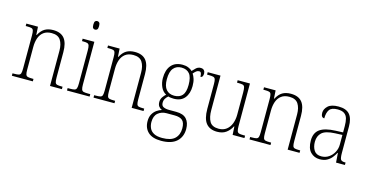

<svg xmlns="http://www.w3.org/2000/svg" viewBox="-92 -1202 3675 1901"><g transform="rotate(15 1745.5 -251.0)"><path d="M32 0V-25H48Q79 -25 95 -29Q111 -33 116 -48.5Q121 -64 121 -99V-438Q121 -472 116 -487.5Q111 -503 96 -507Q81 -511 53 -511H37V-536H156L161 -453H165Q191 -502 226 -522.5Q261 -543 312 -543Q390 -543 427 -497.5Q464 -452 464 -357V-99Q464 -64 469 -48.5Q474 -33 489.5 -29Q505 -25 536 -25H545V0H423V-361Q423 -428 396.5 -469Q370 -510 305 -510Q254 -510 222.5 -486Q191 -462 177 -421.5Q163 -381 163 -331V-98Q163 -64 168 -48.5Q173 -33 189 -29Q205 -25 236 -25H247V0Z M709 -654Q696 -654 688 -663Q680 -672 680 -698Q680 -724 688 -733Q696 -742 709 -742Q722 -742 730.5 -733Q739 -724 739 -698Q739 -672 730.5 -663Q722 -654 709 -654ZM597 0V-25H619Q651 -25 666.5 -29Q682 -33 687.5 -48.5Q693 -64 693 -98V-435Q693 -470 688 -486Q683 -502 668.5 -506.5Q654 -511 626 -511H614V-536H734V-99Q734 -65 739.5 -49Q745 -33 760.5 -29Q776 -25 808 -25H829V0Z M869 0V-25H885Q916 -25 932 -29Q948 -33 953 -48.5Q958 -64 958 -99V-438Q958 -472 953 -487.5Q948 -503 933 -507Q918 -511 890 -511H874V-536H993L998 -453H1002Q1028 -502 1063 -522.5Q1098 -543 1149 -543Q1227 -543 1264 -497.5Q1301 -452 1301 -357V-99Q1301 -64 1306 -48.5Q1311 -33 1326.5 -29Q1342 -25 1373 -25H1382V0H1260V-361Q1260 -428 1233.5 -469Q1207 -510 1142 -510Q1091 -510 1059.5 -486Q1028 -462 1014 -421.5Q1000 -381 1000 -331V-98Q1000 -64 1005 -48.5Q1010 -33 1026 -29Q1042 -25 1073 -25H1084V0Z M1625 240Q1536 240 1491 198.5Q1446 157 1446 85Q1446 43 1462.5 14Q1479 -15 1504 -32.5Q1529 -50 1555 -57Q1536 -64 1522.5 -81Q1509 -98 1509 -128Q1509 -156 1524.5 -178.5Q1540 -201 1556 -214Q1519 -234 1500.5 -275.5Q1482 -317 1482 -365Q1482 -449 1522 -496Q1562 -543 1638 -543Q1671 -543 1697 -532.5Q1723 -522 1738 -506Q1752 -522 1772 -540.5Q1792 -559 1819 -559Q1843 -559 1854 -545.5Q1865 -532 1865 -513Q1865 -495 1858.5 -484Q1852 -473 1838 -473Q1838 -498 1832.5 -510.5Q1827 -523 1813 -523Q1796 -523 1783.5 -513Q1771 -503 1755 -485Q1768 -466 1777.5 -436.5Q1787 -407 1787 -364Q1787 -288 1749.5 -241.5Q1712 -195 1638 -195Q1627 -195 1608.5 -197Q1590 -199 1582 -203Q1566 -190 1554.5 -172Q1543 -154 1543 -128Q1543 -98 1565.5 -87Q1588 -76 1624 -76H1697Q1769 -76 1802.5 -39Q1836 -2 1836 63Q1836 144 1783 192Q1730 240 1625 240ZM1635 -225Q1689 -225 1717.5 -257.5Q1746 -290 1746 -365Q1746 -444 1717.5 -478.5Q1689 -513 1634 -513Q1583 -513 1553 -477.5Q1523 -442 1523 -364Q1523 -293 1552.5 -259Q1582 -225 1635 -225ZM1628 210Q1717 210 1757 171.5Q1797 133 1797 67Q1797 9 1771 -14.5Q1745 -38 1689 -38H1607Q1556 -38 1520.5 -8Q1485 22 1485 84Q1485 118 1498 147Q1511 176 1542.5 193Q1574 210 1628 210Z M2137 10Q2062 10 2024 -36.5Q1986 -83 1986 -184V-439Q1986 -473 1980.5 -488Q1975 -503 1959 -507Q1943 -511 1911 -511H1896V-536H2027V-183Q2027 -109 2052 -66Q2077 -23 2144 -23Q2192 -23 2224 -48Q2256 -73 2271.5 -114.5Q2287 -156 2287 -205V-433Q2287 -469 2282 -486Q2277 -503 2261.5 -507Q2246 -511 2213 -511H2203V-536H2329V-99Q2329 -65 2334.5 -49Q2340 -33 2355 -29Q2370 -25 2399 -25H2416V0H2295L2290 -85H2286Q2265 -43 2229 -16.5Q2193 10 2137 10Z M2468 0V-25H2484Q2515 -25 2531 -29Q2547 -33 2552 -48.5Q2557 -64 2557 -99V-438Q2557 -472 2552 -487.5Q2547 -503 2532 -507Q2517 -511 2489 -511H2473V-536H2592L2597 -453H2601Q2627 -502 2662 -522.5Q2697 -543 2748 -543Q2826 -543 2863 -497.5Q2900 -452 2900 -357V-99Q2900 -64 2905 -48.5Q2910 -33 2925.5 -29Q2941 -25 2972 -25H2981V0H2859V-361Q2859 -428 2832.5 -469Q2806 -510 2741 -510Q2690 -510 2658.5 -486Q2627 -462 2613 -421.5Q2599 -381 2599 -331V-98Q2599 -64 2604 -48.5Q2609 -33 2625 -29Q2641 -25 2672 -25H2683V0Z M3189 10Q3132 10 3094.5 -28.5Q3057 -67 3057 -147Q3057 -226 3108.5 -263Q3160 -300 3269 -304L3345 -307V-371Q3345 -416 3336.5 -447.5Q3328 -479 3304 -496Q3280 -513 3235 -513Q3173 -513 3151 -482Q3129 -451 3129 -393Q3095 -393 3095 -442Q3095 -480 3128.5 -511.5Q3162 -543 3237 -543Q3315 -543 3350.5 -502Q3386 -461 3386 -377V-109Q3386 -56 3396 -40.5Q3406 -25 3442 -25H3446V0H3355L3348 -97H3344Q3331 -71 3311 -46.5Q3291 -22 3261.5 -6Q3232 10 3189 10ZM3197 -22Q3240 -22 3273.5 -45Q3307 -68 3326 -104.5Q3345 -141 3345 -181V-281L3272 -278Q3174 -274 3136.5 -239.5Q3099 -205 3099 -145Q3099 -93 3122 -57.5Q3145 -22 3197 -22Z"/></g></svg>

Font: Noto Serif Khmer SemiCondensed ExtraLight
Style: Regular
Weight: 200
Width: 4
Designer: Danh Hong and the Monotype Design Team
Foundry: Monotype Imaging Inc.
Version: Version 2.004; ttfautohint (v1.8.4.7-5d5b)